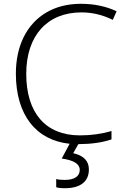

<svg xmlns="http://www.w3.org/2000/svg" viewBox="-20 -744 661 1004"><path d="M405.8 -679.2C462.9 -679.2 517.6 -666 569.8 -640.1L589.8 -685.1C534.7 -710.9 472.7 -724.1 402.8 -724.1C334.5 -724.1 274.4 -709 223.1 -679.2C119.6 -618.7 63 -503.9 63 -358.9C63 -143.1 168.5 -10.3 344.2 7.8L302.7 85C365.7 93.8 397 113.3 397 144C397 177.7 369.6 196.8 318.8 196.8C298.8 196.8 283.7 195.3 273.9 191.9V234.9C282.2 238.3 297.9 240.2 319.8 240.2C398.4 240.2 444.8 207 444.8 142.1C444.8 97.7 417.5 69.3 362.8 57.1L389.6 9.8C459 9.3 516.6 1 563 -15.1V-59.1C512.7 -43.9 458 -36.1 397.9 -36.1C217.8 -36.1 117.2 -154.3 117.2 -357.9C117.2 -557.1 226.6 -679.2 405.8 -679.2Z"/></svg>

Font: Open Sans 300
Style: Regular
Weight: 300
Foundry: Ascender Corporation
Version: Version 1.100;PS 001.100;hotconv 1.0.88;makeotf.lib2.5.64775